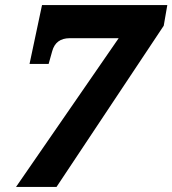

<svg xmlns="http://www.w3.org/2000/svg" viewBox="-20 -734 677 754"><path d="M43 0 446 -584H254Q199 -584 185 -533L171 -483H96L145 -714H637L623 -633L202 0Z"/></svg>

Font: Noto Serif Black
Style: Italic
Weight: 900
Italic angle: -12°
Designer: Monotype Design Team
Foundry: Monotype Imaging Inc.
Version: Version 2.013